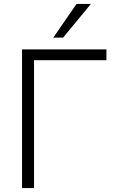

<svg xmlns="http://www.w3.org/2000/svg" viewBox="-20 -956 574 976"><path d="M92 0V-705H521V-650H153V0ZM251 -765 369 -936H442L301 -765Z"/></svg>

Font: Nunito Sans 12pt Light
Style: Regular
Weight: 300
Designer: Vernon Adams
Foundry: Vernon Adams
Version: Version 3.101;gftools[0.9.27]